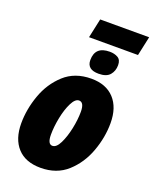

<svg xmlns="http://www.w3.org/2000/svg" viewBox="-164 -986 870 1087"><g transform="rotate(20 271.0 -442.5)"><path d="M517 -779 542 -895H247L222 -779ZM431 -686Q431 -718 410.5 -730Q390 -742 361 -742Q273 -742 273 -660Q273 -603 343 -603Q390 -603 410.5 -627Q431 -651 431 -686ZM503 -363Q503 -457 454 -510Q405 -563 316 -563Q217 -563 153 -504.5Q89 -446 58.5 -360Q28 -274 28 -190Q28 -96 76.5 -43Q125 10 216 10Q313 10 376.5 -47.5Q440 -105 471.5 -191Q503 -277 503 -363ZM208 -187Q208 -235 219 -290Q230 -345 249.5 -384Q269 -423 292 -423Q323 -423 323 -366Q323 -319 311.5 -264Q300 -209 280.5 -169.5Q261 -130 237 -130Q208 -130 208 -187Z"/></g></svg>

Font: Noto Sans Display SemiCondensed Black
Style: Italic
Weight: 900
Width: 4
Designer: Monotype Design team
Foundry: Monotype Imaging Inc.
Version: 1.000